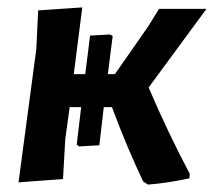

<svg xmlns="http://www.w3.org/2000/svg" viewBox="-20 -488 577 518"><path d="M30 4 78 -356 83 -460 202 -468 179 -288H210L223 -392L277 -395L284 -391L271 -288H290L380 -417L409 -464H537L381 -252Q433 -130 492 -19L491 -7Q432 6 379 10L366 1Q323 -89 282 -199H260L248 -96L193 -93L187 -98L199 -199H168L156 -112L150 -5Z"/></svg>

Font: Alegreya Sans SC
Style: Bold Italic
Weight: 700
Italic angle: -7°
Designer: Juan Pablo del Peral
Foundry: Huerta Tipografica
Version: Version 2.007